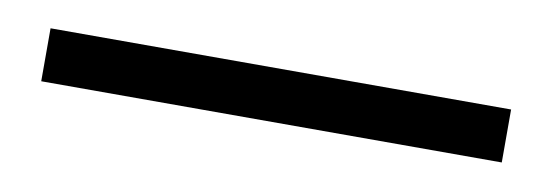

<svg xmlns="http://www.w3.org/2000/svg" viewBox="-24 -61 492 171"><g transform="rotate(10 222.0 24.0)"><path d="M430.2 47.9H13.7V0H430.2Z"/></g></svg>

Font: Ufes Sans Light
Style: Regular
Weight: 200
Designer: Ricardo Esteves & Thais Bronze
Foundry: ProDesignUfes - Ricardo Esteves, Thais Bronze (This is a derivative work, based on Roboto family, by Christian Robertson
Version: Version 2.0